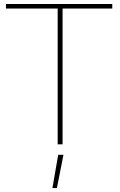

<svg xmlns="http://www.w3.org/2000/svg" viewBox="-20 -723 602 962"><path d="M293.5 -703.1V0H269V-703.1ZM542.5 -703.1V-680.2H9.8V-703.1ZM297.9 52.7 265.1 219.2H242.7L271.5 52.7Z"/></svg>

Font: Wand UI Pro
Style: Regular
Weight: 400
Designer: Andreas Faust
Version: Version 1.003;FEAKit 1.0